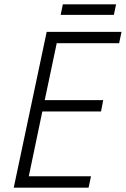

<svg xmlns="http://www.w3.org/2000/svg" viewBox="-20 -860 577 880"><path d="M43 0 194 -714H537L526 -662H240L185 -401H453L443 -349H174L112 -52H397L386 0ZM258 -792 268 -840H512L502 -792Z"/></svg>

Font: Noto Sans Display Light
Style: Italic
Weight: 300
Italic angle: -12°
Designer: Monotype Design Team
Foundry: Monotype Imaging Inc.
Version: Version 2.003